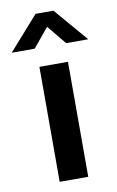

<svg xmlns="http://www.w3.org/2000/svg" viewBox="-108 -735 477 781"><g transform="rotate(-10 131.0 -345.0)"><path d="M74 0V-475H192V0ZM289 -551H198L133 -630L68 -551H-27L96 -690H170Z"/></g></svg>

Font: Mukta Mahee SemiBold
Style: Regular
Weight: 600
Designer: Shuchita Grover, Noopur Datye, Girish Dalvi, Yashodeep Gholap
Foundry: Ek Type
Version: Version 2.538;PS 1.000;hotconv 16.6.51;makeotf.lib2.5.65220;